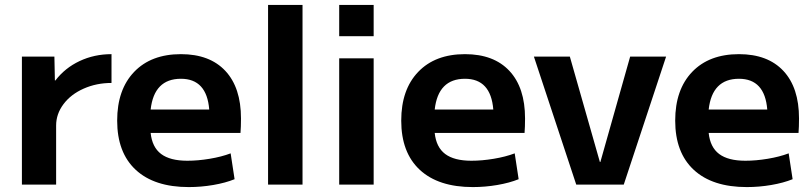

<svg xmlns="http://www.w3.org/2000/svg" viewBox="-20 -750 3300 780"><path d="M69 -520H201L203 -423H205Q244 -474 303.5 -502Q363 -530 433 -530V-413Q372 -413 320 -390Q268 -367 238 -327Q208 -287 208 -240V0H69Z M456 -260Q456 -386 525 -458Q594 -530 715 -530Q832 -530 895.5 -462Q959 -394 959 -269Q959 -234 957 -210H592Q598 -152 634.5 -124.5Q671 -97 741 -97Q784 -97 832 -105Q880 -113 917 -127L933 -22Q896 -7 846.5 1.5Q797 10 747 10Q607 10 531.5 -60Q456 -130 456 -260ZM830 -305Q820 -430 715 -430Q606 -430 592 -305Z M1069 -730H1209V0H1069Z M1358 -730H1498V-603H1358ZM1358 -513H1498V0H1358Z M1610 -260Q1610 -386 1679 -458Q1748 -530 1869 -530Q1986 -530 2049.5 -462Q2113 -394 2113 -269Q2113 -234 2111 -210H1746Q1752 -152 1788.5 -124.5Q1825 -97 1895 -97Q1938 -97 1986 -105Q2034 -113 2071 -127L2087 -22Q2050 -7 2000.5 1.5Q1951 10 1901 10Q1761 10 1685.5 -60Q1610 -130 1610 -260ZM1984 -305Q1974 -430 1869 -430Q1760 -430 1746 -305Z M2149 -520H2295L2417 -92H2419L2540 -520H2686L2514 0H2321Z M2723 -260Q2723 -386 2792 -458Q2861 -530 2982 -530Q3099 -530 3162.5 -462Q3226 -394 3226 -269Q3226 -234 3224 -210H2859Q2865 -152 2901.5 -124.5Q2938 -97 3008 -97Q3051 -97 3099 -105Q3147 -113 3184 -127L3200 -22Q3163 -7 3113.5 1.5Q3064 10 3014 10Q2874 10 2798.5 -60Q2723 -130 2723 -260ZM3097 -305Q3087 -430 2982 -430Q2873 -430 2859 -305Z"/></svg>

Font: Enso
Style: Bold
Weight: 700
Designer: Coji Morishita
Foundry: UNDERFOREST DESIGN
Version: Version 1.000